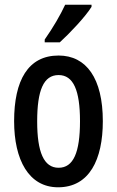

<svg xmlns="http://www.w3.org/2000/svg" viewBox="-20 -786 498 816"><path d="M369 -757V-766H257C236 -721 207 -671 170 -618V-606H234C276 -644 344 -716 369 -757ZM417 -271C417 -453 347 -550 229 -550C99 -550 40 -444 40 -271C40 -107 102 10 227 10C360 10 417 -108 417 -271ZM138 -270C138 -402 165 -467 229 -467C292 -467 320 -402 320 -271C320 -138 292 -73 229 -73C166 -73 138 -140 138 -270Z"/></svg>

Font: Noto Sans Arabic ExtCond Med
Style: Regular
Weight: 500
Width: 2
Designer: Monotype Design Team, Nadine Chahine, Nizar Qandah and Khaled Hosny
Foundry: Monotype Imaging Inc.
Version: Version 2.012